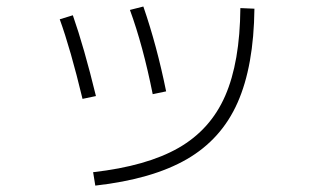

<svg xmlns="http://www.w3.org/2000/svg" viewBox="-20 -579 978 601"><path d="M732.4 -553.7 776.4 -551.8Q774.4 -372.1 723.6 -257.6Q672.9 -143.1 564.7 -80.6Q456.5 -18.1 278.3 2L271.5 -40Q439.5 -59.1 539.1 -116.2Q638.7 -173.3 684.8 -278.8Q731 -384.3 732.4 -553.7ZM167 -518.6 208 -531.2Q243.2 -430.7 280.3 -278.3L238.3 -269.5Q200.7 -425.8 167 -518.6ZM386.7 -547.9 428.7 -558.6Q471.2 -435.5 500 -293L458 -284.2Q427.7 -436 386.7 -547.9Z"/></svg>

Font: Pretendard ExtraLight
Style: Regular
Weight: 200
Designer: Base glyphs from Inter by Rasmus Andersson; Hangeul glyphs from Noto Sans CJK(Source Han Sans) by Jang Soo-young and Kan
Foundry: Kil Hyung-jin
Version: Version 1.309